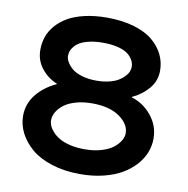

<svg xmlns="http://www.w3.org/2000/svg" viewBox="-89 -906 980 1003"><g transform="rotate(10 401.0 -405.0)"><path d="M599.1 -241.2Q599.1 -290 545.9 -327.6Q492.7 -365.2 399.9 -365.2Q352.5 -365.2 314.2 -354.2Q275.9 -343.3 252.2 -325.2Q228.5 -307.1 215.8 -285.4Q203.1 -263.7 203.1 -241.2Q203.1 -227.1 209.7 -211.7Q216.3 -196.3 231.4 -179.9Q246.6 -163.6 268.8 -150.9Q291 -138.2 325.2 -130.1Q359.4 -122.1 400.9 -122.1Q451.7 -122.1 491.7 -134.3Q531.7 -146.5 554.2 -165Q576.7 -183.6 587.9 -203.4Q599.1 -223.1 599.1 -241.2ZM569.8 -587.9Q569.8 -601.1 565.4 -613.8Q561 -626.5 549.3 -640.1Q537.6 -653.8 519.5 -663.8Q501.5 -673.8 470.9 -680.4Q440.4 -687 401.9 -687Q362.8 -687 332 -680.4Q301.3 -673.8 283 -663.8Q264.6 -653.8 252.7 -640.1Q240.7 -626.5 236.3 -613.8Q231.9 -601.1 231.9 -587.9Q231.9 -572.8 241.2 -556.2Q250.5 -539.6 269 -523.2Q287.6 -506.8 321.8 -496.3Q356 -485.8 399.9 -485.8Q435.5 -485.8 465.3 -492.9Q495.1 -500 513.9 -511Q532.7 -522 545.9 -535.9Q559.1 -549.8 564.5 -563Q569.8 -576.2 569.8 -587.9ZM747.1 -238.8Q747.1 -201.7 733.4 -166Q719.7 -130.4 691.2 -98.4Q662.6 -66.4 622.3 -42.5Q582 -18.6 524.9 -4.4Q467.8 9.8 400.9 9.8Q317.9 9.8 250.5 -11.7Q183.1 -33.2 141.4 -68.8Q99.6 -104.5 77.4 -148.2Q55.2 -191.9 55.2 -238.8Q55.2 -302.2 94.5 -351.8Q133.8 -401.4 200.2 -432.1V-434.1Q151.4 -453.6 117.7 -495.8Q84 -538.1 84 -594.2Q84 -630.4 95.2 -663.1Q106.4 -695.8 131.3 -724.6Q156.2 -753.4 192.4 -774.4Q228.5 -795.4 281.5 -807.6Q334.5 -819.8 398.9 -819.8Q479 -819.8 541.5 -801.5Q604 -783.2 642.1 -751.5Q680.2 -719.7 699.7 -679.9Q719.2 -640.1 719.2 -594.2Q719.2 -540.5 684.1 -499Q648.9 -457.5 597.2 -434.1V-432.1Q660.2 -413.6 703.6 -360.4Q747.1 -307.1 747.1 -238.8Z"/></g></svg>

Font: Sinkin Sans 600 SemiBold
Style: Regular
Weight: 600
Designer: Keith Bates
Foundry: K-Type
Version: Sinkin Sans (version 1.0)  by Keith Bates   •   © 2014   www